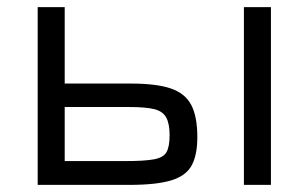

<svg xmlns="http://www.w3.org/2000/svg" viewBox="-20 -520 861 540"><path d="M162 -67H334Q387 -67 413.5 -72Q440 -77 448.5 -92.5Q457 -108 457 -140Q457 -172 447.5 -189.5Q438 -207 414 -213Q390 -219 344 -219H162ZM535 -134Q535 -85 519.5 -55.5Q504 -26 462.5 -13Q421 0 343 0H86V-500H162V-285H348Q419 -285 459.5 -271.5Q500 -258 517.5 -225.5Q535 -193 535 -134ZM742 -500V0H666V-500Z"/></svg>

Font: Nata Sans
Style: Regular
Weight: 400
Designer: Daniel Uzquiano Cruz
Version: Version 1.001